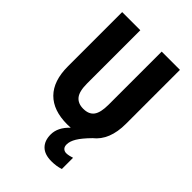

<svg xmlns="http://www.w3.org/2000/svg" viewBox="-273 -825 1175 1175"><g transform="rotate(45 314.5 -238.0)"><path d="M397 99Q397 119 407.5 129Q418 139 434 139Q445 139 460 135.5Q475 132 483 129V226Q448 238 404 238Q345 238 315 208Q285 178 285 125Q285 63 343 9Q328 10 313 10Q192 10 128.5 -54.5Q65 -119 65 -244V-714H222V-254Q222 -185 245.5 -156Q269 -127 315 -127Q363 -127 385 -156.5Q407 -186 407 -255V-714H565V-247Q565 -105 482 -40Q436 7 416.5 39.5Q397 72 397 99Z"/></g></svg>

Font: Noto Sans Devanagari Condensed ExtraBold
Style: Regular
Weight: 800
Width: 3
Designer: Jelle Bosma - Monotype Design Team
Foundry: Monotype Imaging Inc.
Version: Version 2.004; ttfautohint (v1.8.4.7-5d5b)